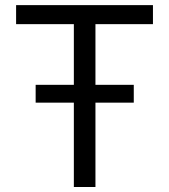

<svg xmlns="http://www.w3.org/2000/svg" viewBox="-20 -748 676 768"><path d="M44.4 -651.4V-727.5H591.8V-651.4H361.8V0H275.4V-651.4ZM122.6 -337.4V-408.7H515.1V-337.4Z"/></svg>

Font: V-Inter
Style: Regular-375
Weight: 375
Designer: Rasmus Andersson
Foundry: rsms
Version: Version 4.000;git-4146feb